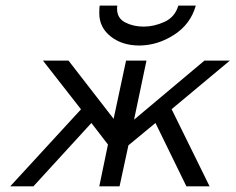

<svg xmlns="http://www.w3.org/2000/svg" viewBox="-20 -659 833 679"><path d="M16.1 0 266.1 -272V-272.9L131.8 -444.8H222.2L381.8 -238.8L425.8 -444.8H498L454.1 -235.8L703.1 -444.8H793L586.9 -272.9L721.2 0H639.2L529.8 -224.1L434.1 -145L402.8 0H331.1L361.8 -147.9L303.2 -224.1L98.1 0ZM331.1 -611.8Q331.1 -636.7 333 -639.2H395Q394 -635.3 394 -627.9Q394 -594.7 422.6 -579.8Q451.2 -564.9 488.3 -564.9Q524.4 -564.9 561.3 -581.5Q598.1 -598.1 610.4 -638.2V-639.2H672.4Q654.3 -574.2 596.7 -536.6Q539.1 -499 474.1 -498H473.1Q412.1 -498 371.6 -530Q331.1 -562 331.1 -611.8Z"/></svg>

Font: CMU Sans Serif
Style: Oblique
Weight: 500
Italic angle: -12°
Version: Version 0.7.0